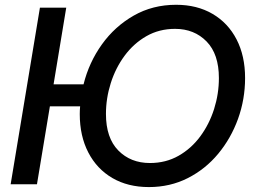

<svg xmlns="http://www.w3.org/2000/svg" viewBox="-20 -759 1046 791"><path d="M252.9 -727.5 200.7 -411.6H324.2Q346.7 -502 399.9 -576.2Q453.1 -650.4 531 -694.8Q608.9 -739.3 705.6 -739.3Q791.5 -739.3 855.5 -701.9Q919.4 -664.6 954.6 -596.7Q989.7 -528.8 989.7 -437.5Q989.7 -350.1 960.7 -269.5Q931.6 -189 878.9 -125.5Q826.2 -62 753.4 -25.1Q680.7 11.7 593.3 11.7Q506.8 11.7 442.9 -25.6Q378.9 -63 343.8 -130.9Q308.6 -198.7 308.6 -289.1Q308.6 -305.2 310.1 -320.8H185.5L132.3 0H23.9L144.5 -727.5ZM597.7 -87.4Q663.1 -87.4 715.6 -117.2Q768.1 -147 805.2 -197.3Q842.3 -247.6 862.1 -310.1Q881.8 -372.6 881.8 -437.5Q881.8 -536.1 831.1 -588.1Q780.3 -640.1 701.2 -640.1Q635.7 -640.1 583.3 -610.1Q530.8 -580.1 493.4 -529.5Q456.1 -479 436.3 -416.5Q416.5 -354 416.5 -289.6Q416.5 -190.9 467.3 -139.2Q518.1 -87.4 597.7 -87.4Z"/></svg>

Font: Inter Display Medium
Style: Italic
Weight: 500
Italic angle: -9.39999°
Designer: Rasmus Andersson
Foundry: rsms
Version: Version 4.000;git-a52131595